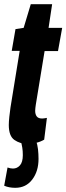

<svg xmlns="http://www.w3.org/2000/svg" viewBox="-30 -677 317 917"><path d="M194 -114 181 -10Q147 10 99 10Q66 10 39 -8.5Q12 -27 12 -80Q12 -95 14.5 -119Q17 -143 20 -163L64 -434H26L44 -538L83 -544L117 -657H219L202 -544H267L247 -433H183L141 -177Q140 -169 139 -162Q138 -155 138 -148Q138 -131 145.5 -121Q153 -111 171 -111Q179 -111 194 -114ZM-10 210 6 123Q20 128 32 128Q52 128 65.5 112.5Q79 97 79 64Q79 44 76.5 28.5Q74 13 69 -5L142 -6Q149 14 151.5 36Q154 58 154 82Q154 141 124 180.5Q94 220 43 220Q13 220 -10 210Z"/></svg>

Font: Georama ExtraCondensed
Style: Bold Italic
Weight: 700
Width: 2
Italic angle: -9°
Designer: Jean-Baptiste Levee
Foundry: Production Type
Version: Version 1.000